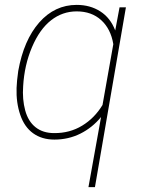

<svg xmlns="http://www.w3.org/2000/svg" viewBox="-20 -558 576 781"><path d="M54.2 -269.5Q76.7 -395 139.6 -466.6Q202.6 -538.1 292 -538.1Q346.7 -538.1 387.9 -511.7Q429.2 -485.4 448.7 -434.1L466.3 -528.3H492.2L366.2 203.1H339.8L391.1 -82Q355.5 -38.6 306.9 -14.4Q258.3 9.8 201.2 9.8Q150.4 9.8 114.7 -15.9Q79.1 -41.5 62.3 -91.1Q45.4 -140.6 47.4 -200.2Q48.3 -228 54.2 -269.5ZM74.2 -207.5Q70.3 -153.8 82.5 -108.9Q94.7 -64 124.8 -40.3Q154.8 -16.6 200.2 -16.6Q263.7 -16.1 314.2 -46.9Q364.7 -77.6 397 -130.9L440.9 -378.4Q430.7 -440.4 391.6 -476.1Q352.5 -511.7 292 -511.7Q233.9 -511.7 187.5 -475.3Q141.1 -439 110.1 -366Q79.1 -293 74.2 -207.5Z"/></svg>

Font: TypoPRO Roboto
Style: Italic
Weight: 250
Italic angle: -12°
Designer: Google
Version: Version 2.136; 2016